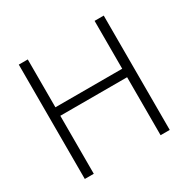

<svg xmlns="http://www.w3.org/2000/svg" viewBox="-154 -859 1024 1018"><g transform="rotate(-30 357.5 -350.0)"><path d="M548 -700V-407H139V-700H84V0H139V-355H548V0H604V-700Z"/></g></svg>

Font: Jost Light
Style: Regular
Weight: 300
Version: Version 3.710